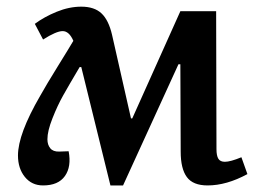

<svg xmlns="http://www.w3.org/2000/svg" viewBox="-20 -545 767 579"><path d="M351.1 14.2H313L225.1 -342.8H220.2Q187.5 -287.6 170.4 -257.1Q153.3 -226.6 138.2 -188.2Q123 -149.9 123 -125Q123 -108.4 131.6 -97.9Q140.1 -87.4 158.2 -87.9L187 -88.9Q195.8 -42.5 175.8 -14.2Q155.8 14.2 109.9 14.2Q75.7 14.2 54.9 -11.5Q34.2 -37.1 34.2 -76.2Q34.2 -140.6 101.1 -255.9Q119.6 -289.1 155 -346.2Q190.4 -403.3 201.2 -421.9Q188.5 -451.2 168.9 -451.2Q149.9 -451.2 109.9 -425.8L85 -473.1Q113.3 -494.1 150.9 -509.5Q188.5 -524.9 225.1 -524.9Q264.6 -524.9 286.1 -504.6Q307.6 -484.4 317.9 -439.9L375 -188H378.9L523.9 -511.2H631.8L632.8 -95.2Q632.8 -75.7 638.4 -66.4Q644 -57.1 658.2 -57.1Q674.8 -57.1 708 -70.8L726.1 -20Q663.1 14.2 606 14.2Q562 14.2 543.5 -11Q524.9 -36.1 524.9 -87.9L523.9 -351.1H518.1Z"/></svg>

Font: Literata Book SemiBold
Style: Italic
Weight: 600
Italic angle: -3°
Designer: Latin by Veronika Burian and Jose Scaglione. Greek by Irene Vlachou. Cyrillic by Vera Evstafieva
Foundry: TypeTogether
Version: Version 1.003;PS 001.003;hotconv 1.0.88;makeotf.lib2.5.64775